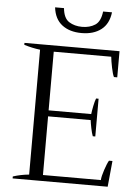

<svg xmlns="http://www.w3.org/2000/svg" viewBox="-60 -942 716 988"><g transform="rotate(5 298.5 -448.0)"><path d="M184 -896H230Q235 -844 263.5 -826Q292 -808 331 -808Q370 -808 398 -826Q426 -844 432 -896H478Q471 -836 432 -806Q393 -776 331 -776Q269 -776 230 -806Q191 -836 184 -896ZM547 -134 534 0H43V-10Q83 -23 126 -27V-672Q85 -677 43 -690V-700H534V-565H517Q510 -578 503 -612.5Q496 -647 494 -668H197V-365H417Q419 -382 424 -407Q429 -432 435 -447H448V-252H435Q429 -268 424 -292.5Q419 -317 417 -334H197V-31H496Q497 -50 508.5 -84.5Q520 -119 529 -134Z"/></g></svg>

Font: Trirong Light
Style: Regular
Weight: 300
Designer: Katatrad Team
Foundry: CadsonDemak
Version: Version 1.001